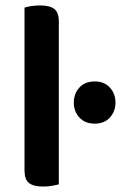

<svg xmlns="http://www.w3.org/2000/svg" viewBox="-20 -678 444 705"><path d="M196 -1Q188 1 172.5 4Q157 7 139 7Q103 7 86.5 -6Q70 -19 70 -52V-650Q78 -653 93.5 -655.5Q109 -658 127 -658Q163 -658 179.5 -645Q196 -632 196 -599ZM251 -301Q251 -334 271.5 -356.5Q292 -379 328 -379Q363 -379 383.5 -356.5Q404 -334 404 -301Q404 -269 383.5 -246.5Q363 -224 328 -224Q292 -224 271.5 -246.5Q251 -269 251 -301Z"/></svg>

Font: Baloo Chettan 2 SemiBold
Style: Regular
Weight: 600
Designer: Maithili Shingre, Unnati Kotecha and Ek Type
Foundry: Ek Type
Version: Version 1.640;hotconv 1.0.111;makeotfexe 2.5.65597; ttfautoh